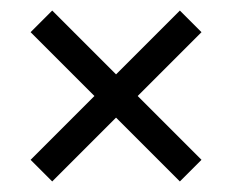

<svg xmlns="http://www.w3.org/2000/svg" viewBox="-20 -485 440 364"><path d="M38 -182 159 -303 38 -424 79 -465 200 -344 321 -465 362 -424 241 -303 362 -182 321 -141 200 -262 79 -141Z"/></svg>

Font: Mukta Malar
Style: Regular
Weight: 400
Designer: Aadarsh Rajan, Girish Dalvi, Yashodeep Gholap
Foundry: Ek Type
Version: Version 2.538;PS 1.000;hotconv 16.6.51;makeotf.lib2.5.65220;